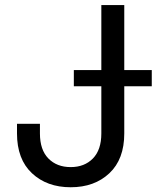

<svg xmlns="http://www.w3.org/2000/svg" viewBox="-20 -748 645 777"><path d="M266.1 9.8Q169.9 9.8 109.4 -46.9Q48.8 -103.5 48.8 -208V-247.1H141.6V-208Q141.6 -141.6 175.8 -106.7Q210 -71.8 266.1 -71.8Q321.8 -71.8 356 -106.7Q390.1 -141.6 390.1 -208V-727.5H482.9V-208Q482.9 -103.5 422.6 -46.9Q362.3 9.8 266.1 9.8ZM278.8 -398.9V-464.4H594.2V-398.9Z"/></svg>

Font: Inter
Style: Regular
Weight: 400
Designer: Rasmus Andersson
Foundry: rsms
Version: Version 4.001;git-9221beed3